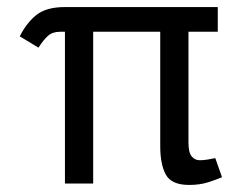

<svg xmlns="http://www.w3.org/2000/svg" viewBox="-20 -520 704 544"><path d="M514 -116Q514 -88 523 -77Q532 -66 546 -66Q556 -66 568.5 -68Q581 -70 590 -72L609 -18Q593 -11 569.5 -3.5Q546 4 516 4Q466 4 450 -25Q434 -54 434 -106V-430H244V0H164V-430H150Q129 -430 116 -418.5Q103 -407 89 -385L36 -417Q55 -455 83 -477.5Q111 -500 164 -500H597V-430H514Z"/></svg>

Font: PTSans
Style: Regular
Weight: 400
Designer: A.Korolkova, O.Umpeleva, V.Yefimov
Foundry: ParaType Ltd
Version: Version 2.003W OFL